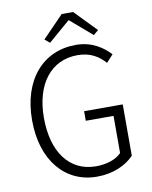

<svg xmlns="http://www.w3.org/2000/svg" viewBox="-104 -1054 908 1145"><g transform="rotate(-10 350.0 -482.0)"><path d="M222 -846 252 -821 382 -933H387L517 -821L547 -846L419 -978H350ZM66 -384C66 -139 199 14 390 14C489 14 567 -23 615 -73V-384H381V-326H549V-101C517 -67 458 -48 395 -48C233 -48 138 -180 138 -386C138 -591 239 -720 400 -720C479 -720 529 -686 566 -644L607 -689C565 -733 501 -782 400 -782C202 -782 66 -630 66 -384Z"/></g></svg>

Font: Kawkab Mono Light
Style: Regular
Weight: 300
Monospace: yes
Designer: Abdullah Arif
Foundry: Abdullah Arif
Version: Version 1.000;PS 000.500;hotconv 1.0.88;makeotf.lib2.5.64775